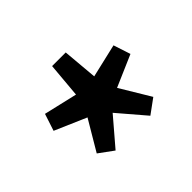

<svg xmlns="http://www.w3.org/2000/svg" viewBox="-82 -949 648 648"><g transform="rotate(-45 242.0 -624.5)"><path d="M159 -448 107 -486 171 -594 58 -643 78 -704 198 -676 209 -801H274L285 -676L405 -704L425 -643L312 -594L377 -486L325 -448L242 -545Z"/></g></svg>

Font: Noto Sans JP Thin Medium
Style: Regular
Weight: 500
Version: Version 2.004-H2;hotconv 1.0.118;makeotfexe 2.5.65603